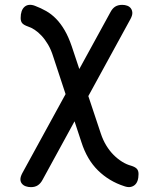

<svg xmlns="http://www.w3.org/2000/svg" viewBox="-20 -580 640 790"><path d="M155 160Q147 175 135.5 182.5Q124 190 107 190Q96 190 86 186.5Q76 183 70 175.5Q64 168 64 157.5Q64 147 72 132L435 -531Q443 -546 454.5 -553Q466 -560 483 -560Q494 -560 503.5 -556.5Q513 -553 518.5 -545.5Q524 -538 524.5 -527.5Q525 -517 517 -502ZM520 102Q536 107 543 114.5Q550 122 550 136Q550 152 546 163.5Q542 175 534 181.5Q526 188 515.5 189.5Q505 191 491 186Q429 166 383.5 121.5Q338 77 315 5L199 -347Q190 -376 177.5 -397Q165 -418 151 -433Q137 -448 122.5 -457.5Q108 -467 95 -471Q78 -477 71.5 -484.5Q65 -492 65 -506Q65 -522 69 -533.5Q73 -545 81 -552Q89 -559 100 -560Q111 -561 124 -556Q148 -547 170 -534.5Q192 -522 211 -502.5Q230 -483 246 -455.5Q262 -428 275 -390L395 -30Q404 -3 417.5 19Q431 41 447.5 57.5Q464 74 482.5 85.5Q501 97 520 102Z"/></svg>

Font: Maple Mono
Style: Regular
Weight: 400
Monospace: yes
Designer: subframe7536
Version: Version 7.300